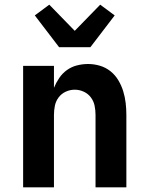

<svg xmlns="http://www.w3.org/2000/svg" viewBox="-20 -802 640 822"><path d="M79 0V-520H211V-426Q220 -448 233.5 -468Q247 -488 266.5 -502Q286 -516 309.5 -522Q333 -528 357 -528Q383 -528 408 -520.5Q433 -513 453 -497Q473 -481 486.5 -458.5Q500 -436 507.5 -411.5Q515 -387 518 -361.5Q521 -336 521 -310V0H389V-310Q389 -330 385 -349.5Q381 -369 369 -385Q357 -401 338.5 -409.5Q320 -418 300 -418Q280 -418 261.5 -409.5Q243 -401 231 -385Q219 -369 215 -349.5Q211 -330 211 -310V0ZM233 -600 129 -736 191 -782 300 -670 409 -782 471 -736 367 -600Z"/></svg>

Font: Iosevka Extrabold Extended
Style: Regular
Weight: 800
Width: 7
Monospace: yes
Designer: Belleve Invis
Foundry: Belleve Invis
Version: Version 32.5.0; ttfautohint (v1.8.4)